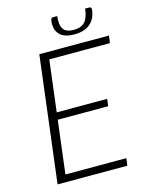

<svg xmlns="http://www.w3.org/2000/svg" viewBox="-129 -961 799 1041"><g transform="rotate(-15 270.0 -441.0)"><path d="M62 0ZM534.5 -666.5H194L158.5 -378.5H442L436.5 -338.5H153.5L117 -41H459L453.5 0H62L149 -707.5H540ZM364 -786.5Q406 -786.5 426.8 -809Q447.5 -831.5 453 -882H477.5Q483 -882 485.8 -877.2Q488.5 -872.5 487.5 -865.5Q482 -817 450.2 -789.5Q418.5 -762 361 -762Q304 -762 278.5 -789.5Q253 -817 259 -865.5Q260 -872.5 263 -877.2Q266 -882 271.5 -882H296Q290.5 -831.5 306.5 -809Q322.5 -786.5 364 -786.5Z"/></g></svg>

Font: Lato Light
Style: Italic
Weight: 300
Italic angle: -7°
Designer: Lukasz Dziedzic
Foundry: tyPoland Lukasz Dziedzic
Version: Version 2.007; 2014-02-27